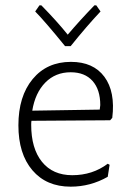

<svg xmlns="http://www.w3.org/2000/svg" viewBox="-20 -694 494 720"><path d="M341 -674 357 -651Q306 -597 245 -521H224Q150 -612 112 -651L128 -674H135Q194 -614 234 -564Q278 -616 334 -674ZM245 6Q154 6 101.5 -55.5Q49 -117 49 -224Q49 -333 102.5 -397.5Q156 -462 246 -462Q330 -462 371.5 -406Q413 -350 401 -252L393 -243L98 -241Q97 -236 97 -226Q97 -137 137.5 -87Q178 -37 251 -37Q327 -37 384 -80L391 -76L384 -31Q319 6 245 6ZM245 -423Q188 -423 150 -384.5Q112 -346 101 -279L354 -283L356 -300Q356 -358 327 -390.5Q298 -423 245 -423Z"/></svg>

Font: Alegreya Sans Light
Style: Regular
Weight: 300
Designer: Juan Pablo del Peral
Foundry: Huerta Tipografica
Version: Version 2.007